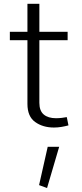

<svg xmlns="http://www.w3.org/2000/svg" viewBox="-20 -658 424 998"><path d="M228 105H287.6L224.6 319.3L183.1 304.2ZM327.1 -49.3 335.9 -6.3Q318.4 -1.5 299.1 1.7Q279.8 4.9 260.3 4.9Q202.6 4.9 162.6 -23.9Q122.6 -52.7 122.6 -117.7V-449.2H31.2V-492.7H122.6V-638.2H184.6V-492.7H331.5V-449.2H184.6V-123.5Q184.6 -82 207.5 -62.7Q230.5 -43.5 271 -43.5Q286.1 -43.5 301.8 -45.4Q317.4 -47.4 327.1 -49.3Z"/></svg>

Font: Estedad-FD Light
Style: Regular
Weight: 300
Designer: Amin Abedi
Version: Version 7.3